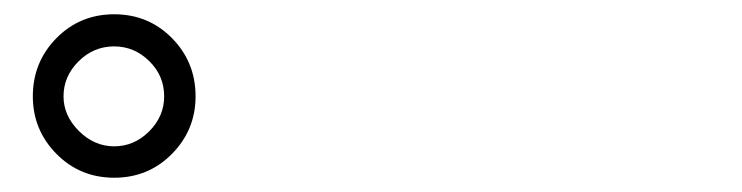

<svg xmlns="http://www.w3.org/2000/svg" viewBox="-20 -842 1040 269"><path d="M26 -707Q26 -755 59 -788.5Q92 -822 140 -822Q188 -822 221 -788.5Q254 -755 254 -707Q254 -660 221 -626.5Q188 -593 140 -593Q92 -593 59 -626.5Q26 -660 26 -707ZM69 -707Q69 -680 90.5 -658.5Q112 -637 140 -637Q168 -637 189 -658Q210 -679 210 -707Q210 -736 189 -756.5Q168 -777 140 -777Q111 -777 90 -756Q69 -735 69 -707Z"/></svg>

Font: Noto Sans SC
Style: Regular
Weight: 400
Designer: Ryoko NISHIZUKA  (kana, bopomofo & ideographs); Paul D. Hunt (Latin, Greek & Cyrillic); Sandoll Communications , Soo-you
Foundry: Adobe
Version: Version 2.002;hotconv 1.0.116;makeotfexe 2.5.65601